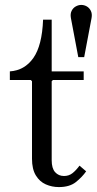

<svg xmlns="http://www.w3.org/2000/svg" viewBox="-20 -750 393 780"><path d="M303 -77 330 -54Q314 -31 288.5 -10.5Q263 10 219 10Q191 10 166 -1Q141 -12 125.5 -37.5Q110 -63 110 -105V-420L105 -425H20V-460Q80 -464 115.5 -514.5Q151 -565 155 -670H190V-460H320V-425H195L190 -420V-99Q190 -66 204 -50.5Q218 -35 240 -35Q260 -35 274.5 -46.5Q289 -58 303 -77ZM310 -730Q322 -730 332.5 -724Q343 -718 349 -706Q355 -694 352 -677L322 -518H298L268 -677Q265 -694 271 -706Q277 -718 288 -724Q299 -730 310 -730Z"/></svg>

Font: Brygada 1918
Style: Regular
Weight: 400
Designer: Mateusz Machalski | Borys Kosmynka | Przemek Hoffer
Foundry: NIEPODLEGLA 2018
Version: Version 3.006